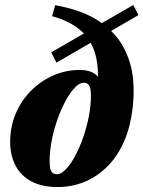

<svg xmlns="http://www.w3.org/2000/svg" viewBox="-20 -739 578 774"><path d="M395 -375.5H373.5Q378 -435.5 371.8 -483.5Q365.5 -531.5 344.8 -568.2Q324 -605 286 -631.2Q248 -657.5 190 -674L202.5 -718Q312 -698.5 378.8 -653.8Q445.5 -609 478 -548.2Q510.5 -487.5 516.8 -417.2Q523 -347 510.5 -275Q499.5 -206 472.2 -151.8Q445 -97.5 405.2 -60.5Q365.5 -23.5 316.5 -4.2Q267.5 15 212.5 15Q149 15 106.5 -7.8Q64 -30.5 42.5 -71.5Q21 -112.5 21 -167Q21 -229 43.8 -282Q66.5 -335 106 -374.2Q145.5 -413.5 195.8 -435.2Q246 -457 301 -457Q331.5 -457 352 -447.2Q372.5 -437.5 383 -419.2Q393.5 -401 395 -375.5ZM209 -36.5Q226 -36.5 245 -56Q264 -75.5 282 -108.5Q300 -141.5 314.5 -182.8Q329 -224 337.8 -268Q346.5 -312 346.5 -353Q346.5 -384 339 -394.8Q331.5 -405.5 317.5 -405.5Q300.5 -405.5 281.8 -386Q263 -366.5 245 -333.5Q227 -300.5 212.2 -259.2Q197.5 -218 188.8 -174Q180 -130 180 -89Q180 -58 187.5 -47.2Q195 -36.5 209 -36.5ZM207.5 -486.5 186.5 -528 517.5 -719 538 -678Z"/></svg>

Font: Newsreader 24pt ExtraBold
Style: Italic
Weight: 800
Italic angle: -17°
Designer: Hugues Gentile
Foundry: Production Type
Version: Version 1.003